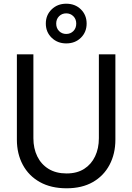

<svg xmlns="http://www.w3.org/2000/svg" viewBox="-20 -998 713 1035"><path d="M339 17Q255 17 195 -16.5Q135 -50 103 -109.5Q71 -169 71 -245V-705H160V-253Q160 -198 181 -155Q202 -112 242 -87.5Q282 -63 339 -63Q395 -63 433.5 -87.5Q472 -112 492.5 -155Q513 -198 513 -253V-705H602V-245Q602 -169 570.5 -109.5Q539 -50 480.5 -16.5Q422 17 339 17ZM337 -764Q290 -764 258.5 -794.5Q227 -825 227 -871Q227 -917 258.5 -947.5Q290 -978 337 -978Q385 -978 416 -947.5Q447 -917 447 -871Q447 -825 416 -794.5Q385 -764 337 -764ZM337 -815Q360 -815 375.5 -830.5Q391 -846 391 -871Q391 -895 375.5 -910.5Q360 -926 337 -926Q314 -926 298.5 -910.5Q283 -895 283 -871Q283 -846 298.5 -830.5Q314 -815 337 -815Z"/></svg>

Font: TikTok Sans 24pt
Style: Regular
Weight: 400
Version: Version 4.000